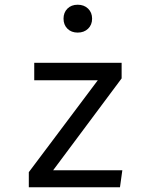

<svg xmlns="http://www.w3.org/2000/svg" viewBox="-20 -793 640 813"><path d="M265.5 -756.5Q282 -773 309 -773Q336 -773 353 -756.5Q370 -740 370 -714Q370 -688 353 -671.5Q336 -655 309 -655Q282 -655 265.5 -671.5Q249 -688 249 -714Q249 -740 265.5 -756.5ZM205 -72H498L488 0H102V-64L394 -453H125V-527H495V-461Z"/></svg>

Font: Fira Mono
Style: Regular
Weight: 400
Designer: Carrois Corporate & Edenspiekermann AG
Foundry: Carrois Corporate GbR & Edenspiekermann AG
Version: Version 3.206;PS 003.206;hotconv 1.0.70;makeotf.lib2.5.58329